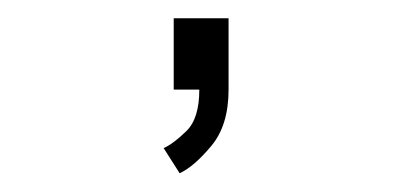

<svg xmlns="http://www.w3.org/2000/svg" viewBox="-20 -98 440 210"><path d="M170 0V-78H230V0Q230 39 211.2 61.5Q192.5 84 176.5 91.5L159 64Q170 59 184 45.2Q198 31.5 198 0Z"/></svg>

Font: Trispace SemiCondensed Thin
Style: Regular
Weight: 100
Width: 4
Designer: Tyler Finck
Foundry: Etcetera Type Company
Version: Version 1.210; ttfautohint (v1.8.3)